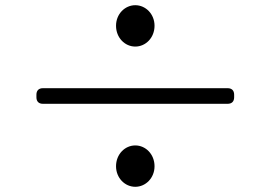

<svg xmlns="http://www.w3.org/2000/svg" viewBox="-20 -737 1040 738"><path d="M426 -638C426 -592 460 -558 500 -558C540 -558 574 -592 574 -638C574 -683 540 -717 500 -717C460 -717 426 -683 426 -638ZM145 -338H855C871 -338 880 -347 880 -363V-373C880 -389 871 -398 855 -398H145C129 -398 120 -389 120 -373V-363C120 -347 129 -338 145 -338ZM426 -98C426 -53 460 -19 500 -19C540 -19 574 -53 574 -98C574 -144 540 -178 500 -178C460 -178 426 -144 426 -98Z"/></svg>

Font: 寒蝉锦书宋Pro Soft
Style: Regular
Weight: 700
Designer: 寒蝉锦书宋{Warren} 思源宋体{Ryoko NISHIZUKA 西塚涼子 (kana & ideographs); Frank Grießhammer (Latin, Greek & Cyrillic); Wenlong ZHANG 
Foundry: Adobe & ChillType
Version: Version 2.000;Glyphs 3.1.1 (3135)